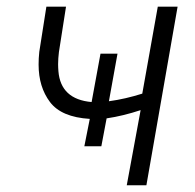

<svg xmlns="http://www.w3.org/2000/svg" viewBox="-20 -548 578 568"><path d="M505.4 -528.3H446.8L400.9 -271C368.2 -260.7 335 -252.9 302.2 -248.5L327.6 -389.2H277.3L251 -246.1C189.9 -251.5 157.2 -282.2 152.8 -337.4C152.3 -344.2 151.9 -351.1 151.9 -357.9C151.9 -369.6 152.8 -381.3 154.3 -394L175.3 -528.3H117.2L96.2 -394.5C94.7 -381.3 94.2 -368.7 94.2 -356.9C94.2 -312.5 105.5 -275.9 127.9 -246.1C150.4 -216.3 189.5 -199.7 245.6 -196.3L229.5 -115.2H279.8L295.4 -197.8C328.1 -202.6 361.8 -210.9 396 -222.2L355 0H413.1Z"/></svg>

Font: Roboto Light
Style: Italic
Weight: 300
Italic angle: -12°
Designer: Google
Version: Version 2.137; 2017